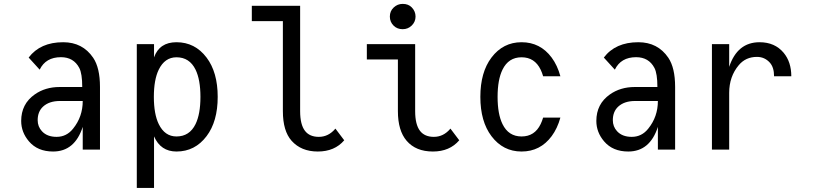

<svg xmlns="http://www.w3.org/2000/svg" viewBox="-20 -762 4142 978"><path d="M489.3 0H401.4V-115.7Q360.8 9.8 250.5 9.8Q171.4 9.8 127.4 -42Q87.9 -88.4 87.9 -146Q87.9 -232.4 156.7 -280.8Q210.4 -318.8 283.7 -318.8H398.9Q398.9 -387.2 383.8 -416Q355 -470.7 290.5 -470.7Q212.9 -470.7 182.1 -407.2L126 -468.8Q185.1 -546.9 301.8 -546.9Q400.9 -546.9 454.6 -467.8Q489.3 -416.5 489.3 -319.3ZM401.4 -247.6Q344.7 -247.6 285.2 -247.6Q230.5 -247.6 199.2 -218.8Q171.9 -193.4 171.9 -149.9Q171.9 -117.2 193.4 -93.8Q219.7 -64.9 268.1 -64.9Q319.3 -64.9 352.5 -106.9Q401.4 -167.5 401.4 -247.6Z M878.9 -470.2Q819.3 -470.2 788.6 -407.2Q763.7 -356 763.7 -268.6Q763.7 -181.2 788.6 -129.9Q819.3 -66.9 878.9 -66.9Q945.3 -66.9 976.1 -129.9Q1001 -181.2 1001 -268.6Q1001 -356 976.1 -407.2Q945.3 -470.2 878.9 -470.2ZM676.8 -537.1H764.6V-469.7Q792 -546.9 878.9 -546.9Q973.1 -546.9 1032.2 -468.8Q1088.9 -394 1088.9 -268.6Q1088.9 -143.1 1032.2 -68.4Q973.1 9.8 878.9 9.8Q798.3 9.8 764.6 -67.4V195.3H676.8Z M1733.4 -47.4Q1684.6 9.8 1598.6 9.8Q1514.2 9.8 1465.3 -44.9Q1420.9 -94.7 1420.9 -195.8V-654.3H1262.7V-732.4H1508.8V-195.8Q1508.8 -127.4 1533.7 -95.2Q1557.1 -64.9 1604 -64.9Q1653.3 -64.9 1688.5 -106.9Q1688.5 -106.9 1733.4 -47.4Z M2031.2 -742.2Q2060.1 -742.2 2077.1 -724.6Q2096.7 -704.6 2096.7 -677.7Q2096.7 -650.9 2077.1 -631.8Q2058.1 -613.3 2031.2 -613.3Q2003.4 -613.3 1985.4 -630.9Q1965.8 -649.9 1965.8 -677.7Q1965.8 -705.6 1985.4 -723.9Q2004.9 -742.2 2031.2 -742.2ZM2319.3 -47.4Q2270.5 9.8 2185.1 9.8Q2098.1 9.8 2051.3 -44.9Q2006.8 -96.7 2006.8 -195.8V-459H1848.6V-537.1H2094.7V-195.8Q2094.7 -127.4 2119.6 -95.2Q2143.1 -64.9 2189.9 -64.9Q2239.3 -64.9 2274.4 -106.9Z M2834.5 -163.1Q2819.3 -107.9 2790 -68.4Q2731.9 9.8 2636.7 9.8Q2542.5 9.8 2483.4 -68.4Q2426.8 -143.1 2426.8 -268.6Q2426.8 -394 2483.4 -468.8Q2542.5 -546.9 2636.7 -546.9Q2731.9 -546.9 2790 -468.8Q2819.3 -429.2 2834.5 -373.5Q2834.5 -373.5 2746.6 -373.5Q2741.2 -392.1 2733.9 -407.2Q2703.6 -470.2 2636.7 -470.2Q2570.3 -470.2 2539.6 -407.2Q2514.6 -356 2514.6 -268.6Q2514.6 -181.2 2539.6 -129.9Q2570.3 -66.9 2636.7 -66.9Q2703.6 -66.9 2733.9 -129.9Q2741.2 -145 2746.6 -163.1Z M3418.9 0H3331.1V-115.7Q3290.5 9.8 3180.2 9.8Q3101.1 9.8 3057.1 -42Q3017.6 -88.4 3017.6 -146Q3017.6 -232.4 3086.4 -280.8Q3140.1 -318.8 3213.4 -318.8H3328.6Q3328.6 -387.2 3313.5 -416Q3284.7 -470.7 3220.2 -470.7Q3142.6 -470.7 3111.8 -407.2L3055.7 -468.8Q3114.7 -546.9 3231.4 -546.9Q3330.6 -546.9 3384.3 -467.8Q3418.9 -416.5 3418.9 -319.3ZM3331.1 -247.6Q3274.4 -247.6 3214.8 -247.6Q3160.2 -247.6 3128.9 -218.8Q3101.6 -193.4 3101.6 -149.9Q3101.6 -117.2 3123 -93.8Q3149.4 -64.9 3197.8 -64.9Q3249 -64.9 3282.2 -106.9Q3331.1 -167.5 3331.1 -247.6Z M3606.4 0V-537.1H3694.3V-421.4Q3735.8 -546.9 3849.1 -546.9Q3926.8 -546.9 3971.7 -493.2Q4010.7 -446.3 4010.7 -373.5H3922.9Q3922.9 -418.9 3901.4 -442.9Q3875 -472.2 3835.9 -472.2Q3778.3 -472.2 3743.2 -430.2Q3694.3 -372.1 3694.3 -289.1V0Z"/></svg>

Font: Consola Mono
Style: Book
Weight: 400
Monospace: yes
Designer: Wojciech Kalinowski "wmk69" (wmk69@o2.pl)
Foundry: Wojciech Kalinowski "wmk69" (wmk69@o2.pl)
Version: Version 2.1.0